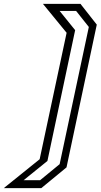

<svg xmlns="http://www.w3.org/2000/svg" viewBox="-100 -770 520 990"><path d="M113 200H-80.5L104.5 51L243.5 -601L121.5 -750H315L399 -643L243 93ZM107 159 207.5 76.5 358 -631 292.5 -713.5H207.5L287.5 -614.5L144.5 60L22 159Z"/></svg>

Font: Tourney
Style: Italic
Weight: 400
Italic angle: -12°
Version: Version 1.015